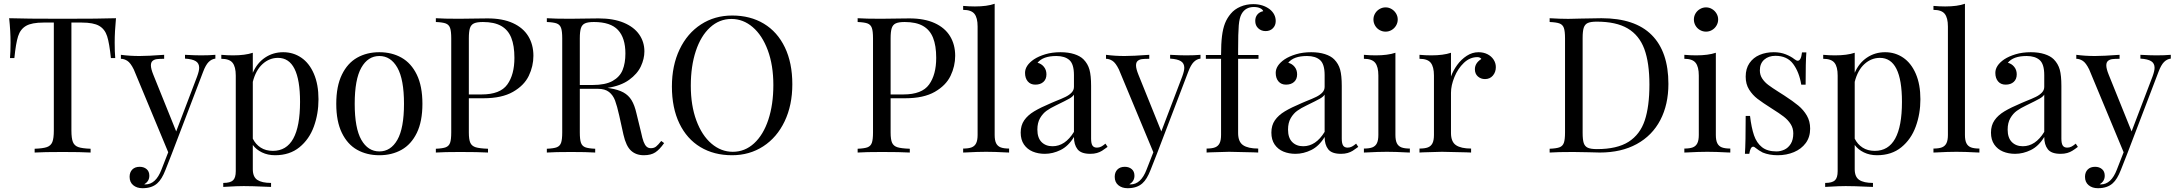

<svg xmlns="http://www.w3.org/2000/svg" viewBox="-20 -804 11472 1012"><path d="M584.5 -580.1Q584.5 -529.8 587.4 -498H564.5Q556.6 -575.7 544.7 -613Q532.7 -650.4 502.7 -667.7Q472.7 -685.1 410.6 -685.1H356.4V-116.2Q356.4 -74.7 364.3 -55.4Q372.1 -36.1 392.6 -28.8Q413.1 -21.5 457.5 -20V0Q404.8 -2.9 310.5 -2.9Q210.4 -2.9 162.6 0V-20Q207 -21.5 227.5 -28.8Q248 -36.1 255.9 -55.4Q263.7 -74.7 263.7 -116.2V-685.1H209.5Q147.5 -685.1 117.4 -667.7Q87.4 -650.4 75.4 -613Q63.5 -575.7 55.7 -498H32.7Q35.6 -529.8 35.6 -580.1Q35.6 -638.7 28.3 -708Q111.3 -705.1 310.5 -705.1Q508.3 -705.1 591.3 -708Q584.5 -636.7 584.5 -580.1Z M1115.2 -515.1V-495.1Q1095.2 -492.7 1079.6 -477.1Q1064 -461.4 1050.3 -424.8L886.2 4.9L852.1 91.8Q833 141.1 809.1 162.1Q780.8 188 731 188Q701.2 188 682.1 172.1Q663.1 156.2 663.1 127.9Q663.1 104 677.2 89.6Q691.4 75.2 716.3 75.2Q738.3 75.2 752.7 87.4Q767.1 99.6 767.1 122.1Q767.1 151.9 740.2 167Q742.2 168 746.1 168Q801.3 168 831.1 89.8L866.7 -1.5L685.1 -438Q668 -472.7 651.1 -483.4Q634.3 -494.1 617.2 -494.1V-515.1Q664.1 -508.8 715.3 -508.8Q758.3 -508.8 845.2 -515.1V-494.1Q820.8 -494.1 807.1 -492.4Q793.5 -490.7 784.4 -483.2Q775.4 -475.6 775.4 -459.5Q775.4 -441.4 788.1 -410.2L908.7 -111.3L1019 -400.9Q1029.8 -430.2 1029.8 -446.8Q1029.8 -470.2 1012 -481.4Q994.1 -492.7 955.1 -495.1V-515.1Q1007.8 -512.2 1039.1 -512.2Q1083.5 -512.2 1115.2 -515.1Z M1658.7 -280.8Q1658.7 -204.1 1634.3 -137Q1609.9 -69.8 1558.3 -27.8Q1506.8 14.2 1429.7 14.2Q1391.6 14.2 1360.8 -0.7Q1330.1 -15.6 1312.5 -40V87.9Q1312.5 128.4 1336.4 144.3Q1360.4 160.2 1408.7 160.2V181.2L1380.9 180.2Q1308.1 176.8 1264.6 176.8Q1230.5 176.8 1175.8 180.2Q1161.1 181.2 1156.7 181.2V160.2Q1193.4 160.2 1208 146.7Q1222.7 133.3 1222.7 98.1V-405.8Q1222.7 -452.1 1205.8 -473.1Q1189 -494.1 1146.5 -494.1V-515.1Q1177.7 -512.2 1208.5 -512.2Q1272 -512.2 1312.5 -525.9V-420.4Q1335 -472.2 1377.2 -500.5Q1419.4 -528.8 1472.7 -528.8Q1525.9 -528.8 1568.1 -500Q1610.4 -471.2 1634.5 -415Q1658.7 -358.9 1658.7 -280.8ZM1561.5 -267.1Q1561.5 -499 1445.3 -499Q1399.9 -499 1364 -466.6Q1328.1 -434.1 1312.5 -372.6V-73.2Q1327.1 -43.5 1354 -26.1Q1380.9 -8.8 1418.5 -8.8Q1561.5 -8.8 1561.5 -267.1Z M2206.5 -256.8Q2206.5 -164.1 2177 -103.5Q2147.5 -43 2096.4 -14.4Q2045.4 14.2 1979.5 14.2Q1913.6 14.2 1862.5 -14.4Q1811.5 -43 1782 -103.5Q1752.4 -164.1 1752.4 -256.8Q1752.4 -349.6 1782 -410.4Q1811.5 -471.2 1862.5 -500Q1913.6 -528.8 1979.5 -528.8Q2045.4 -528.8 2096.4 -500Q2147.5 -471.2 2177 -410.4Q2206.5 -349.6 2206.5 -256.8ZM1849.6 -256.8Q1849.6 -128.4 1884.5 -67.1Q1919.4 -5.9 1979.5 -5.9Q2039.6 -5.9 2074.5 -67.1Q2109.4 -128.4 2109.4 -256.8Q2109.4 -385.7 2074.5 -447.3Q2039.6 -508.8 1979.5 -508.8Q1919.4 -508.8 1884.5 -447.3Q1849.6 -385.7 1849.6 -256.8Z M2451.2 -106Q2451.2 -68.4 2459 -51.3Q2466.8 -34.2 2487.3 -27.8Q2507.8 -21.5 2552.2 -20V0Q2500.5 -2.9 2405.3 -2.9Q2319.3 -2.9 2277.3 0V-20Q2313.5 -21.5 2329.8 -27.8Q2346.2 -34.2 2352.3 -51.3Q2358.4 -68.4 2358.4 -106V-602.1Q2358.4 -639.6 2352.3 -656.7Q2346.2 -673.8 2329.8 -680.2Q2313.5 -686.5 2277.3 -688V-708Q2318.8 -705.1 2399.4 -705.1Q2417 -705.1 2507.8 -706.5L2550.3 -707Q2628.9 -707 2683.1 -682.4Q2737.3 -657.7 2764.4 -613.3Q2791.5 -568.8 2791.5 -509.8Q2791.5 -455.1 2767.1 -404.3Q2742.7 -353.5 2683.8 -319.8Q2625 -286.1 2528.3 -286.1H2451.2ZM2451.2 -602.1V-306.2H2518.6Q2616.2 -306.2 2653.8 -358.4Q2691.4 -410.6 2691.4 -499Q2691.4 -563.5 2674.8 -605Q2658.2 -646.5 2621.8 -667.2Q2585.4 -688 2525.4 -688Q2494.1 -688 2478.5 -680.9Q2462.9 -673.8 2457 -655.8Q2451.2 -637.7 2451.2 -602.1Z M3373.5 14.2Q3332.5 14.2 3306.2 -9.8Q3279.8 -33.7 3266.1 -94.2L3244.1 -193.8Q3232.4 -246.1 3221.9 -274.2Q3211.4 -302.2 3190.2 -319.1Q3168.9 -335.9 3131.3 -335.9H3036.1V-106Q3036.1 -68.4 3042.2 -51.3Q3048.3 -34.2 3064.7 -27.8Q3081.1 -21.5 3117.2 -20V0Q3071.3 -2.9 2990.2 -2.9Q2904.3 -2.9 2862.3 0V-20Q2898.4 -21.5 2914.8 -27.8Q2931.2 -34.2 2937.3 -51.3Q2943.4 -68.4 2943.4 -106V-602.1Q2943.4 -639.6 2937.3 -656.7Q2931.2 -673.8 2914.8 -680.2Q2898.4 -686.5 2862.3 -688V-708Q2904.3 -705.1 2984.4 -705.1Q3002 -705.1 3092.8 -706.5L3135.3 -707Q3213.4 -707 3267.6 -684.3Q3321.8 -661.6 3349.1 -622.3Q3376.5 -583 3376.5 -533.2Q3376.5 -494.1 3357.9 -454.3Q3339.4 -414.6 3295.9 -383.1Q3252.4 -351.6 3182.1 -340.8L3194.3 -338.9Q3239.3 -331.5 3266.1 -316.7Q3293 -301.8 3308.8 -275.9Q3324.7 -250 3334.5 -207L3359.4 -105Q3365.7 -74.2 3372.3 -56.9Q3378.9 -39.6 3387.9 -31.2Q3397 -22.9 3410.6 -22.9Q3427.2 -22.9 3438 -31.5Q3448.7 -40 3465.3 -61L3480.5 -49.8Q3457 -16.1 3434.1 -1Q3411.1 14.2 3373.5 14.2ZM3036.1 -602.1V-356H3103.5Q3170.9 -356 3209 -377.4Q3247.1 -398.9 3261.7 -435.1Q3276.4 -471.2 3276.4 -522Q3276.4 -604 3237.3 -646Q3198.2 -688 3110.4 -688Q3079.1 -688 3063.5 -680.9Q3047.9 -673.8 3042 -655.8Q3036.1 -637.7 3036.1 -602.1Z M4156.2 -359.9Q4156.2 -249.5 4115.7 -164.6Q4075.2 -79.6 4002.9 -32.7Q3930.7 14.2 3838.4 14.2Q3743.2 14.2 3671.6 -28.8Q3600.1 -71.8 3560.8 -153.6Q3521.5 -235.4 3521.5 -348.1Q3521.5 -458.5 3562 -543.5Q3602.5 -628.4 3674.8 -675.3Q3747.1 -722.2 3839.4 -722.2Q3934.6 -722.2 4006.1 -679.2Q4077.6 -636.2 4116.9 -554.4Q4156.2 -472.7 4156.2 -359.9ZM3621.1 -352.1Q3621.1 -248 3650.4 -168.9Q3679.7 -89.8 3730.2 -46.9Q3780.8 -3.9 3842.3 -3.9Q3906.2 -3.9 3954.8 -48.6Q4003.4 -93.3 4029.8 -173.1Q4056.2 -252.9 4056.2 -356Q4056.2 -460 4026.9 -539.1Q3997.6 -618.2 3947.3 -661.1Q3897 -704.1 3835.4 -704.1Q3771.5 -704.1 3722.7 -659.4Q3673.8 -614.7 3647.5 -534.9Q3621.1 -455.1 3621.1 -352.1Z M4674.3 -106Q4674.3 -68.4 4682.1 -51.3Q4689.9 -34.2 4710.4 -27.8Q4731 -21.5 4775.4 -20V0Q4723.6 -2.9 4628.4 -2.9Q4542.5 -2.9 4500.5 0V-20Q4536.6 -21.5 4553 -27.8Q4569.3 -34.2 4575.4 -51.3Q4581.5 -68.4 4581.5 -106V-602.1Q4581.5 -639.6 4575.4 -656.7Q4569.3 -673.8 4553 -680.2Q4536.6 -686.5 4500.5 -688V-708Q4542 -705.1 4622.6 -705.1Q4640.1 -705.1 4731 -706.5L4773.4 -707Q4852.1 -707 4906.2 -682.4Q4960.4 -657.7 4987.5 -613.3Q5014.6 -568.8 5014.6 -509.8Q5014.6 -455.1 4990.2 -404.3Q4965.8 -353.5 4907 -319.8Q4848.1 -286.1 4751.5 -286.1H4674.3ZM4674.3 -602.1V-306.2H4741.7Q4839.4 -306.2 4877 -358.4Q4914.6 -410.6 4914.6 -499Q4914.6 -563.5 4897.9 -605Q4881.3 -646.5 4845 -667.2Q4808.6 -688 4748.5 -688Q4717.3 -688 4701.7 -680.9Q4686 -673.8 4680.2 -655.8Q4674.3 -637.7 4674.3 -602.1Z M5298.8 -21V0L5283.7 -0.5Q5222.2 -3.9 5177.7 -3.9Q5133.3 -3.9 5071.8 -0.5L5056.6 0V-21Q5085 -21 5101.3 -27.3Q5117.7 -33.7 5125.2 -49.3Q5132.8 -64.9 5132.8 -92.8V-664.1Q5132.8 -710.4 5116 -731.2Q5099.1 -752 5056.6 -752V-772.9Q5087.9 -770 5118.7 -770Q5183.1 -770 5222.7 -784.2V-92.8Q5222.7 -64.9 5230.2 -49.3Q5237.8 -33.7 5254.2 -27.3Q5270.5 -21 5298.8 -21Z M5690.9 -491.2Q5713.9 -467.8 5722.4 -436.8Q5731 -405.8 5731 -351.1V-73.2Q5731 -48.3 5738 -37.1Q5745.1 -25.9 5761.7 -25.9Q5773.9 -25.9 5784.2 -31.2Q5794.4 -36.6 5806.6 -46.9L5817.9 -29.8Q5800.3 -16.6 5788.6 -9.3Q5776.9 -2 5761.7 2.4Q5746.6 6.8 5726.6 6.8Q5678.2 6.8 5659.4 -17.3Q5640.6 -41.5 5640.6 -82Q5611.3 -33.7 5570.3 -13.4Q5529.3 6.8 5486.8 6.8Q5452.1 6.8 5423.3 -5.1Q5394.5 -17.1 5377.2 -42.2Q5359.9 -67.4 5359.9 -105Q5359.9 -143.1 5378.4 -169.9Q5397 -196.8 5430.7 -217Q5464.4 -237.3 5521 -261.2L5540.5 -269.5Q5576.7 -283.7 5596.4 -293.5Q5616.2 -303.2 5628.4 -316.2Q5640.6 -329.1 5640.6 -346.2V-408.2Q5640.6 -466.3 5616.5 -487.5Q5592.3 -508.8 5547.9 -508.8Q5477.1 -508.8 5448.7 -473.1Q5468.8 -468.3 5482.2 -451.9Q5495.6 -435.5 5495.6 -412.1Q5495.6 -386.7 5479.7 -372.3Q5463.9 -357.9 5437 -357.9Q5411.6 -357.9 5397.2 -375Q5382.8 -392.1 5382.8 -419.9Q5382.8 -459 5429.7 -491.2Q5454.1 -507.3 5490 -518.1Q5525.9 -528.8 5569.8 -528.8Q5610.8 -528.8 5642.1 -518.8Q5673.3 -508.8 5690.9 -491.2ZM5544.9 -248Q5516.1 -234.4 5496.1 -220Q5476.1 -205.6 5461.9 -181.2Q5447.8 -156.7 5447.8 -121.1Q5447.8 -77.6 5469.7 -55.4Q5491.7 -33.2 5527.8 -33.2Q5594.2 -33.2 5640.6 -108.9V-305.2Q5633.3 -293.9 5616.2 -284.2Q5599.1 -274.4 5544.9 -248Z M6307.6 -515.1V-495.1Q6287.6 -492.7 6272 -477.1Q6256.3 -461.4 6242.7 -424.8L6078.6 4.9L6044.4 91.8Q6025.4 141.1 6001.5 162.1Q5973.1 188 5923.3 188Q5893.6 188 5874.5 172.1Q5855.5 156.2 5855.5 127.9Q5855.5 104 5869.6 89.6Q5883.8 75.2 5908.7 75.2Q5930.7 75.2 5945.1 87.4Q5959.5 99.6 5959.5 122.1Q5959.5 151.9 5932.6 167Q5934.6 168 5938.5 168Q5993.7 168 6023.4 89.8L6059.1 -1.5L5877.4 -438Q5860.4 -472.7 5843.5 -483.4Q5826.7 -494.1 5809.6 -494.1V-515.1Q5856.4 -508.8 5907.7 -508.8Q5950.7 -508.8 6037.6 -515.1V-494.1Q6013.2 -494.1 5999.5 -492.4Q5985.8 -490.7 5976.8 -483.2Q5967.8 -475.6 5967.8 -459.5Q5967.8 -441.4 5980.5 -410.2L6101.1 -111.3L6211.4 -400.9Q6222.2 -430.2 6222.2 -446.8Q6222.2 -470.2 6204.3 -481.4Q6186.5 -492.7 6147.5 -495.1V-515.1Q6200.2 -512.2 6231.4 -512.2Q6275.9 -512.2 6307.6 -515.1Z M6672.9 -754.9Q6704.1 -729.5 6704.1 -692.9Q6704.1 -669.9 6689.2 -655Q6674.3 -640.1 6650.9 -640.1Q6627.9 -640.1 6612.1 -654.8Q6596.2 -669.4 6596.2 -693.8Q6596.2 -714.4 6607.7 -727.8Q6619.1 -741.2 6638.2 -745.1Q6635.3 -754.4 6622.1 -760.7Q6608.9 -767.1 6588.9 -767.1Q6544.4 -767.1 6523.9 -730Q6512.7 -710 6509.3 -670.2Q6505.9 -630.4 6505.9 -540V-514.2H6613.3V-494.1H6505.9V-103Q6505.9 -56.6 6532.2 -38.8Q6558.6 -21 6611.8 -21V0Q6606.4 0 6587.9 -1Q6488.3 -3.9 6458 -3.9Q6435.1 -3.9 6357.4 -1Q6343.8 0 6339.8 0V-21Q6368.2 -21 6384.5 -27.3Q6400.9 -33.7 6408.4 -49.3Q6416 -64.9 6416 -92.8V-494.1H6335.9V-514.2H6416Q6416 -573.7 6420.9 -613.5Q6425.8 -653.3 6436.8 -681.2Q6447.8 -709 6467.3 -731.9Q6486.8 -755.4 6518.1 -768.8Q6549.3 -782.2 6585.9 -782.2Q6637.2 -782.2 6672.9 -754.9Z M7012.2 -491.2Q7035.2 -467.8 7043.7 -436.8Q7052.2 -405.8 7052.2 -351.1V-73.2Q7052.2 -48.3 7059.3 -37.1Q7066.4 -25.9 7083 -25.9Q7095.2 -25.9 7105.5 -31.2Q7115.7 -36.6 7127.9 -46.9L7139.2 -29.8Q7121.6 -16.6 7109.9 -9.3Q7098.1 -2 7083 2.4Q7067.9 6.8 7047.9 6.8Q6999.5 6.8 6980.7 -17.3Q6961.9 -41.5 6961.9 -82Q6932.6 -33.7 6891.6 -13.4Q6850.6 6.8 6808.1 6.8Q6773.4 6.8 6744.6 -5.1Q6715.8 -17.1 6698.5 -42.2Q6681.2 -67.4 6681.2 -105Q6681.2 -143.1 6699.7 -169.9Q6718.3 -196.8 6752 -217Q6785.6 -237.3 6842.3 -261.2L6861.8 -269.5Q6897.9 -283.7 6917.7 -293.5Q6937.5 -303.2 6949.7 -316.2Q6961.9 -329.1 6961.9 -346.2V-408.2Q6961.9 -466.3 6937.7 -487.5Q6913.6 -508.8 6869.1 -508.8Q6798.3 -508.8 6770 -473.1Q6790 -468.3 6803.5 -451.9Q6816.9 -435.5 6816.9 -412.1Q6816.9 -386.7 6801 -372.3Q6785.2 -357.9 6758.3 -357.9Q6732.9 -357.9 6718.5 -375Q6704.1 -392.1 6704.1 -419.9Q6704.1 -459 6751 -491.2Q6775.4 -507.3 6811.3 -518.1Q6847.2 -528.8 6891.1 -528.8Q6932.1 -528.8 6963.4 -518.8Q6994.6 -508.8 7012.2 -491.2ZM6866.2 -248Q6837.4 -234.4 6817.4 -220Q6797.4 -205.6 6783.2 -181.2Q6769 -156.7 6769 -121.1Q6769 -77.6 6791 -55.4Q6813 -33.2 6849.1 -33.2Q6915.5 -33.2 6961.9 -108.9V-305.2Q6954.6 -293.9 6937.5 -284.2Q6920.4 -274.4 6866.2 -248Z M7169.4 0ZM7347.2 -701.2Q7347.2 -684.1 7338.4 -669.2Q7329.6 -654.3 7314.9 -645.8Q7300.3 -637.2 7283.2 -637.2Q7266.1 -637.2 7251.2 -645.8Q7236.3 -654.3 7227.8 -669.2Q7219.2 -684.1 7219.2 -701.2Q7219.2 -718.3 7227.8 -732.9Q7236.3 -747.6 7251.2 -756.3Q7266.1 -765.1 7283.2 -765.1Q7300.3 -765.1 7314.9 -756.3Q7329.6 -747.6 7338.4 -732.9Q7347.2 -718.3 7347.2 -701.2ZM7411.1 -21V0L7396 -0.5Q7334.5 -3.9 7290 -3.9Q7245.6 -3.9 7184.1 -0.5L7168.9 0V-21Q7197.3 -21 7213.6 -27.3Q7230 -33.7 7237.5 -49.3Q7245.1 -64.9 7245.1 -92.8V-405.8Q7245.1 -452.1 7228.3 -473.1Q7211.4 -494.1 7168.9 -494.1V-515.1Q7200.2 -512.2 7231 -512.2Q7294.4 -512.2 7335 -525.9V-92.8Q7335 -64.9 7342.5 -49.3Q7350.1 -33.7 7366.5 -27.3Q7382.8 -21 7411.1 -21Z M7864.3 -450.2Q7864.3 -423.8 7848.6 -405.5Q7833 -387.2 7807.1 -387.2Q7785.2 -387.2 7769.5 -401.1Q7753.9 -415 7753.9 -439Q7753.9 -471.7 7788.1 -493.2Q7781.2 -502.9 7767.1 -502.9Q7727.5 -502.9 7695.8 -472.7Q7664.1 -442.4 7646 -397.9Q7627.9 -353.5 7627.9 -314.9V-103Q7627.9 -56.6 7654.3 -38.8Q7680.7 -21 7733.9 -21V0Q7728.5 0 7710 -1Q7610.4 -3.9 7580.1 -3.9Q7556.2 -3.9 7478.5 -1Q7465.8 0 7461.9 0V-21Q7490.2 -21 7506.6 -27.3Q7522.9 -33.7 7530.5 -49.3Q7538.1 -64.9 7538.1 -92.8V-405.8Q7538.1 -452.1 7521.2 -473.1Q7504.4 -494.1 7461.9 -494.1V-515.1Q7493.2 -512.2 7523.9 -512.2Q7587.4 -512.2 7627.9 -525.9V-400.9Q7639.2 -432.1 7660.4 -461.4Q7681.6 -490.7 7710.9 -509.8Q7740.2 -528.8 7772.9 -528.8Q7799.3 -528.8 7820.1 -518.3Q7840.8 -507.8 7852.5 -489.7Q7864.3 -471.7 7864.3 -450.2Z M8773.9 -361.8Q8773.9 -252.9 8731.2 -171.1Q8688.5 -89.4 8606.9 -44.7Q8525.4 0 8412.1 0Q8388.7 0 8353.5 -1.5Q8270 -2.9 8272 -2.9Q8189.9 -2.9 8147.9 0V-20Q8184.1 -21.5 8200.4 -27.8Q8216.8 -34.2 8222.9 -51.3Q8229 -68.4 8229 -106V-602.1Q8229 -639.6 8222.9 -656.7Q8216.8 -673.8 8200.4 -680.2Q8184.1 -686.5 8147.9 -688V-708Q8201.7 -704.6 8245.6 -704.6L8270 -705.1L8311 -706.1Q8389.2 -708 8420.9 -708Q8597.7 -708 8685.8 -619.6Q8773.9 -531.2 8773.9 -361.8ZM8321.8 -604V-104Q8321.8 -67.9 8327.6 -50Q8333.5 -32.2 8349.4 -25.1Q8365.2 -18.1 8397 -18.1Q8503.4 -18.1 8564 -56.6Q8624.5 -95.2 8649.2 -169.2Q8673.8 -243.2 8673.8 -357.9Q8673.8 -473.1 8647 -545.7Q8620.1 -618.2 8559.3 -654.1Q8498.5 -689.9 8396 -689.9Q8364.7 -689.9 8349.1 -682.9Q8333.5 -675.8 8327.6 -657.7Q8321.8 -639.6 8321.8 -604Z M8858.4 0ZM9036.1 -701.2Q9036.1 -684.1 9027.3 -669.2Q9018.6 -654.3 9003.9 -645.8Q8989.3 -637.2 8972.2 -637.2Q8955.1 -637.2 8940.2 -645.8Q8925.3 -654.3 8916.7 -669.2Q8908.2 -684.1 8908.2 -701.2Q8908.2 -718.3 8916.7 -732.9Q8925.3 -747.6 8940.2 -756.3Q8955.1 -765.1 8972.2 -765.1Q8989.3 -765.1 9003.9 -756.3Q9018.6 -747.6 9027.3 -732.9Q9036.1 -718.3 9036.1 -701.2ZM9100.1 -21V0L9085 -0.5Q9023.4 -3.9 8979 -3.9Q8934.6 -3.9 8873 -0.5L8857.9 0V-21Q8886.2 -21 8902.6 -27.3Q8918.9 -33.7 8926.5 -49.3Q8934.1 -64.9 8934.1 -92.8V-405.8Q8934.1 -452.1 8917.2 -473.1Q8900.4 -494.1 8857.9 -494.1V-515.1Q8889.2 -512.2 8919.9 -512.2Q8983.4 -512.2 9023.9 -525.9V-92.8Q9023.9 -64.9 9031.5 -49.3Q9039.1 -33.7 9055.4 -27.3Q9071.8 -21 9100.1 -21Z M9438 -492.2Q9448.7 -483.9 9455.6 -483.9Q9473.1 -483.9 9478 -527.8H9501Q9497.1 -479 9497.1 -357.9H9474.1Q9463.4 -423.8 9431.6 -466.8Q9399.9 -509.8 9337.9 -509.8Q9301.8 -509.8 9278.8 -489.5Q9255.9 -469.2 9255.9 -433.1Q9255.9 -408.7 9268.6 -389.6Q9281.2 -370.6 9300.8 -356Q9320.3 -341.3 9356 -318.8L9384.3 -300.8Q9430.2 -271 9458.3 -247.8Q9486.3 -224.6 9503.7 -194.6Q9521 -164.6 9521 -126Q9521 -81.5 9497.8 -50Q9474.6 -18.6 9435.5 -2.2Q9396.5 14.2 9350.1 14.2Q9305.7 14.2 9271 0Q9251.5 -9.8 9230 -26.9Q9226.1 -30.8 9220.7 -30.8Q9206.1 -30.8 9200.2 6.8H9177.2Q9181.2 -50.3 9181.2 -192.9H9204.1Q9211.4 -130.9 9225.1 -90.8Q9238.8 -50.8 9267.1 -28.3Q9295.4 -5.9 9343.3 -5.9Q9365.2 -5.9 9385.5 -15.4Q9405.8 -24.9 9418.9 -46.1Q9432.1 -67.4 9432.1 -101.1Q9432.1 -128.4 9418.2 -150.1Q9404.3 -171.9 9381.8 -189.2Q9359.4 -206.5 9318.8 -231.9Q9269.5 -263.2 9243.4 -283.2Q9217.3 -303.2 9199.2 -332Q9181.2 -360.8 9181.2 -399.9Q9181.2 -442.4 9201.2 -471.4Q9221.2 -500.5 9254.6 -514.6Q9288.1 -528.8 9329.1 -528.8Q9364.3 -528.8 9392.3 -517.6Q9420.4 -506.3 9438 -492.2Z M10102.1 -280.8Q10102.1 -204.1 10077.6 -137Q10053.2 -69.8 10001.7 -27.8Q9950.2 14.2 9873 14.2Q9835 14.2 9804.2 -0.7Q9773.4 -15.6 9755.9 -40V87.9Q9755.9 128.4 9779.8 144.3Q9803.7 160.2 9852.1 160.2V181.2L9824.2 180.2Q9751.5 176.8 9708 176.8Q9673.8 176.8 9619.1 180.2Q9604.5 181.2 9600.1 181.2V160.2Q9636.7 160.2 9651.4 146.7Q9666 133.3 9666 98.1V-405.8Q9666 -452.1 9649.2 -473.1Q9632.3 -494.1 9589.8 -494.1V-515.1Q9621.1 -512.2 9651.9 -512.2Q9715.3 -512.2 9755.9 -525.9V-420.4Q9778.3 -472.2 9820.6 -500.5Q9862.8 -528.8 9916 -528.8Q9969.2 -528.8 10011.5 -500Q10053.7 -471.2 10077.9 -415Q10102.1 -358.9 10102.1 -280.8ZM10004.9 -267.1Q10004.9 -499 9888.7 -499Q9843.3 -499 9807.4 -466.6Q9771.5 -434.1 9755.9 -372.6V-73.2Q9770.5 -43.5 9797.4 -26.1Q9824.2 -8.8 9861.8 -8.8Q10004.9 -8.8 10004.9 -267.1Z M10413.1 -21V0L10397.9 -0.5Q10336.4 -3.9 10292 -3.9Q10247.6 -3.9 10186 -0.5L10170.9 0V-21Q10199.2 -21 10215.6 -27.3Q10231.9 -33.7 10239.5 -49.3Q10247.1 -64.9 10247.1 -92.8V-664.1Q10247.1 -710.4 10230.2 -731.2Q10213.4 -752 10170.9 -752V-772.9Q10202.1 -770 10232.9 -770Q10297.4 -770 10336.9 -784.2V-92.8Q10336.9 -64.9 10344.5 -49.3Q10352.1 -33.7 10368.4 -27.3Q10384.8 -21 10413.1 -21Z M10805.2 -491.2Q10828.1 -467.8 10836.7 -436.8Q10845.2 -405.8 10845.2 -351.1V-73.2Q10845.2 -48.3 10852.3 -37.1Q10859.4 -25.9 10876 -25.9Q10888.2 -25.9 10898.4 -31.2Q10908.7 -36.6 10920.9 -46.9L10932.1 -29.8Q10914.6 -16.6 10902.8 -9.3Q10891.1 -2 10876 2.4Q10860.8 6.8 10840.8 6.8Q10792.5 6.8 10773.7 -17.3Q10754.9 -41.5 10754.9 -82Q10725.6 -33.7 10684.6 -13.4Q10643.6 6.8 10601.1 6.8Q10566.4 6.8 10537.6 -5.1Q10508.8 -17.1 10491.5 -42.2Q10474.1 -67.4 10474.1 -105Q10474.1 -143.1 10492.7 -169.9Q10511.2 -196.8 10544.9 -217Q10578.6 -237.3 10635.3 -261.2L10654.8 -269.5Q10690.9 -283.7 10710.7 -293.5Q10730.5 -303.2 10742.7 -316.2Q10754.9 -329.1 10754.9 -346.2V-408.2Q10754.9 -466.3 10730.7 -487.5Q10706.5 -508.8 10662.1 -508.8Q10591.3 -508.8 10563 -473.1Q10583 -468.3 10596.4 -451.9Q10609.9 -435.5 10609.9 -412.1Q10609.9 -386.7 10594 -372.3Q10578.1 -357.9 10551.3 -357.9Q10525.9 -357.9 10511.5 -375Q10497.1 -392.1 10497.1 -419.9Q10497.1 -459 10543.9 -491.2Q10568.4 -507.3 10604.2 -518.1Q10640.1 -528.8 10684.1 -528.8Q10725.1 -528.8 10756.3 -518.8Q10787.6 -508.8 10805.2 -491.2ZM10659.2 -248Q10630.4 -234.4 10610.4 -220Q10590.3 -205.6 10576.2 -181.2Q10562 -156.7 10562 -121.1Q10562 -77.6 10584 -55.4Q10606 -33.2 10642.1 -33.2Q10708.5 -33.2 10754.9 -108.9V-305.2Q10747.6 -293.9 10730.5 -284.2Q10713.4 -274.4 10659.2 -248Z M11421.9 -515.1V-495.1Q11401.9 -492.7 11386.2 -477.1Q11370.6 -461.4 11356.9 -424.8L11192.9 4.9L11158.7 91.8Q11139.6 141.1 11115.7 162.1Q11087.4 188 11037.6 188Q11007.8 188 10988.8 172.1Q10969.7 156.2 10969.7 127.9Q10969.7 104 10983.9 89.6Q10998 75.2 11022.9 75.2Q11044.9 75.2 11059.3 87.4Q11073.7 99.6 11073.7 122.1Q11073.7 151.9 11046.9 167Q11048.8 168 11052.7 168Q11107.9 168 11137.7 89.8L11173.3 -1.5L10991.7 -438Q10974.6 -472.7 10957.8 -483.4Q10940.9 -494.1 10923.8 -494.1V-515.1Q10970.7 -508.8 11022 -508.8Q11064.9 -508.8 11151.9 -515.1V-494.1Q11127.4 -494.1 11113.8 -492.4Q11100.1 -490.7 11091.1 -483.2Q11082 -475.6 11082 -459.5Q11082 -441.4 11094.7 -410.2L11215.3 -111.3L11325.7 -400.9Q11336.4 -430.2 11336.4 -446.8Q11336.4 -470.2 11318.6 -481.4Q11300.8 -492.7 11261.7 -495.1V-515.1Q11314.5 -512.2 11345.7 -512.2Q11390.1 -512.2 11421.9 -515.1Z"/></svg>

Font: TypoPRO Playfair Display
Style: Regular
Weight: 400
Designer: Claus Eggers Sørensen
Foundry: Claus Eggers Sørensen
Version: Version 1.004;PS 001.004;hotconv 1.0.70;makeotf.lib2.5.58329